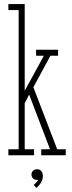

<svg xmlns="http://www.w3.org/2000/svg" viewBox="-20 -770 355 952"><path d="M21.5 0V-30H72.5V-720H21.5V-750H102.5V-320L197.5 -493.5H159V-523.5H268V-493.5H230L145.5 -337.5L263.5 -30H306V0H184.5V-30H228L124.5 -301L102.5 -258V-30H149V0ZM160.5 162 147 146.5Q152 143.5 160.2 134.5Q168.5 125.5 168.5 120Q167.5 122 162.5 122Q151 122 143.5 114.2Q136 106.5 136 95.5Q136 84 144.2 76.5Q152.5 69 163.5 69Q177 69 184.8 78.2Q192.5 87.5 192.5 102Q192.5 122 181.8 137.8Q171 153.5 160.5 162Z"/></svg>

Font: Imbue 10pt Thin
Style: Regular
Weight: 100
Designer: Tyler Finck
Foundry: Etcetera Type Company
Version: Version 1.102; ttfautohint (v1.8.3)